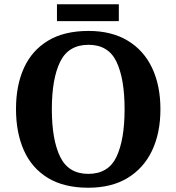

<svg xmlns="http://www.w3.org/2000/svg" viewBox="-20 -870 827 900"><path d="M394 10Q280 10 204.5 -36Q129 -82 92 -165Q55 -248 55 -359Q55 -470 92.5 -552Q130 -634 205.5 -679.5Q281 -725 395 -725Q503 -725 578.5 -679.5Q654 -634 693 -551.5Q732 -469 732 -358Q732 -247 693 -164.5Q654 -82 578.5 -36Q503 10 394 10ZM394 -55Q488 -55 526 -135Q564 -215 564 -358Q564 -501 526 -580.5Q488 -660 395 -660Q301 -660 262 -580.5Q223 -501 223 -358Q223 -215 262 -135Q301 -55 394 -55ZM247 -771V-850H537V-771Z"/></svg>

Font: Noto Serif Gurmukhi
Style: Bold
Weight: 700
Designer: Vaibhav Singh and the Monotype Design Team
Foundry: Monotype Imaging Inc.
Version: Version 2.004; ttfautohint (v1.8.4.7-5d5b)